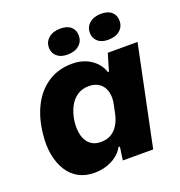

<svg xmlns="http://www.w3.org/2000/svg" viewBox="-134 -852 915 975"><g transform="rotate(-20 323.5 -364.0)"><path d="M212 10Q165 10 128.5 -9.5Q92 -29 68.5 -66Q45 -103 35.5 -153.5Q26 -204 33 -265Q41 -347 73.5 -411.5Q106 -476 162 -513Q218 -550 294 -550Q331 -550 363 -537.5Q395 -525 418 -501.5Q441 -478 450 -448H456L483 -540H644L532 0H368L378 -71L371 -72Q350 -34 307.5 -12Q265 10 212 10ZM296 -126Q328 -126 351.5 -139.5Q375 -153 390 -178Q405 -203 412 -235L422 -283Q430 -320 422 -350Q414 -380 391.5 -397Q369 -414 334 -414Q298 -414 271 -396Q244 -378 227.5 -345.5Q211 -313 205 -270Q200 -225 209.5 -192.5Q219 -160 241 -143Q263 -126 296 -126ZM508 -601Q472 -601 452 -619.5Q432 -638 432 -666Q432 -698 456 -718Q480 -738 519 -738Q556 -738 575.5 -720Q595 -702 595 -673Q595 -641 572 -621Q549 -601 508 -601ZM288 -601Q252 -601 231.5 -619.5Q211 -638 211 -666Q211 -698 235 -718Q259 -738 298 -738Q336 -738 355.5 -720Q375 -702 375 -673Q375 -641 351.5 -621Q328 -601 288 -601Z"/></g></svg>

Font: Mona Sans ExtraLight ExtraBold
Style: Italic
Weight: 800
Italic angle: -11.6951°
Version: Version 2.000